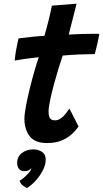

<svg xmlns="http://www.w3.org/2000/svg" viewBox="-20 -736 546 1018"><path d="M123 261Q118 259 103.8 249.5Q89.5 240 84 222.5Q94 217 108 204.8Q122 192.5 133.2 179.8Q144.5 167 145.5 159Q146 157 146 155.5Q141.5 162 132.2 166.8Q123 171.5 109 171.5Q89.5 171.5 80.2 158.8Q71 146 71 128Q71 94.5 96 75.2Q121 56 157 56Q183.5 56 203 69.5Q222.5 83 222.5 110Q222.5 136.5 208 165.5Q193.5 194.5 170.8 220Q148 245.5 123 261ZM396.5 -65Q382.5 -45 360.8 -24.8Q339 -4.5 306.5 9Q274 22.5 228.5 22.5Q165 22.5 137.2 -14.2Q109.5 -51 109.5 -105.5Q109.5 -131.5 117.8 -175Q126 -218.5 138.2 -268Q150.5 -317.5 163.2 -361.5Q176 -405.5 185.5 -432.5Q142 -428 106.2 -422.8Q70.5 -417.5 58 -415Q60 -438.5 64.2 -464Q68.5 -489.5 72.8 -508.5Q77 -527.5 78.5 -532.5Q108.5 -536.5 143.8 -540.2Q179 -544 215.5 -546Q222 -567.5 228 -590.5Q234 -613.5 239.5 -635.5Q244 -655 248.5 -674.5Q253 -694 255 -706L385.5 -716.5Q384.5 -711 377.8 -683.2Q371 -655.5 362 -622Q358 -606.5 353.5 -588.8Q349 -571 344.5 -552.5Q360 -553.5 382.5 -554.5Q405 -555.5 418.5 -556Q451.5 -557 476 -556.8Q500.5 -556.5 506.5 -556.5Q503.5 -536 496.2 -504.2Q489 -472.5 482.5 -449Q477.5 -449 449.2 -448.5Q421 -448 393.5 -447Q374.5 -446 352.2 -444.5Q330 -443 312.5 -441.5Q303 -414.5 290.2 -373Q277.5 -331.5 265.5 -286.8Q253.5 -242 245.5 -203.8Q237.5 -165.5 237.5 -144.5Q237.5 -123 244.2 -110.5Q251 -98 271 -98Q288.5 -98 303.2 -108.8Q318 -119.5 329 -134Q340 -148.5 347.5 -160Q350 -156 357.2 -142.5Q364.5 -129 372.8 -112.2Q381 -95.5 387.8 -82Q394.5 -68.5 396.5 -65Z"/></svg>

Font: Grandstander SemiBold
Style: Italic
Weight: 600
Italic angle: -15°
Designer: Tyler Finck
Foundry: Etcetera Type Co
Version: Version 1.200; ttfautohint (v1.8.3)